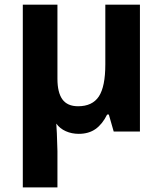

<svg xmlns="http://www.w3.org/2000/svg" viewBox="-20 -566 700 826"><path d="M227.1 -227.1Q227.1 -168 248.5 -138.4Q270 -108.9 315.9 -108.9Q377.4 -108.9 405.3 -151.1Q433.1 -193.4 433.1 -289.1V-545.9H582V0H469.2L448.2 -73.2H440.9Q420.4 -31.7 391.1 -11Q361.8 9.8 318.8 9.8Q288.6 9.8 263.2 -1.5Q237.8 -12.7 222.2 -34.2L224.6 7.3L227.1 84V240.2H78.1V-545.9H227.1Z"/></svg>

Font: Sahel FD
Style: Bold-FD
Weight: 700
Foundry: Saber Rastikerdar (saber.rastikerdar@gmail.com)
Version: Version 3.3.0